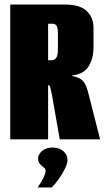

<svg xmlns="http://www.w3.org/2000/svg" viewBox="-20 -611 464 842"><path d="M25 0V-591H265Q331 -591 360.5 -562.5Q390 -534 390 -490V-400Q390 -357 369.5 -321.5Q349 -286 296 -280V-278Q331 -271 344.5 -255.5Q358 -240 367 -204L419 0H242L208 -194Q204 -214 201 -225.5Q198 -237 194 -237H191V0ZM191 -347H207Q220 -347 227 -358Q234 -369 234 -396V-461Q234 -488 228.5 -497.5Q223 -507 210 -507H191ZM145 211Q162 187 171 168Q180 149 180 137Q180 129 171.5 123Q163 117 155 108Q147 99 147 84Q147 66 164.5 51Q182 36 210 36Q239 36 257.5 51.5Q276 67 276 91Q276 106 265 128.5Q254 151 238.5 173Q223 195 207 211Z"/></svg>

Font: Alumni Sans Thin Black
Style: Regular
Weight: 900
Version: Version 1.018